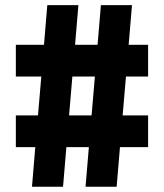

<svg xmlns="http://www.w3.org/2000/svg" viewBox="-20 -713 626 733"><path d="M306.6 0 319.3 -151.4H233.4L220.7 0H102.1L114.7 -151.4H40.5V-272.5H125L137.7 -420.9H40.5V-542H147.9L160.6 -693.4H279.3L266.6 -542H352.5L365.2 -693.4H483.9L471.2 -542H545.4V-420.9H460.9L448.2 -272.5H545.4V-151.4H438L425.3 0ZM243.7 -272.5H329.6L342.3 -420.9H256.3Z"/></svg>

Font: Cascadia Mono
Style: Bold
Weight: 700
Monospace: yes
Designer: Aaron Bell
Foundry: Saja Typeworks
Version: Version 2404.023; ttfautohint (v1.8.4)